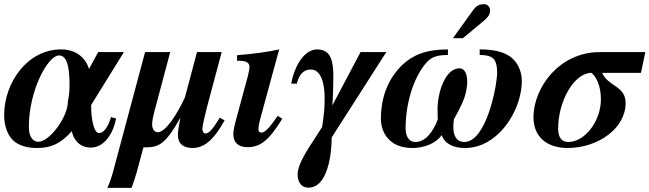

<svg xmlns="http://www.w3.org/2000/svg" viewBox="-23 -700 3129 925"><path d="M312 -285C312 -257 308 -231 304 -209C303 -135 216 -17 161 -17C139 -17 116 -37 116 -88C116 -267 209 -433 261 -433C307 -433 312 -356 312 -285ZM574 -449H450L406 -368C390 -419 347 -462 271 -462C110 -462 -3 -303 -3 -145C-3 -85 19 -35 55 -12C82 5 116 13 155 13C223 13 268 -7 323 -68C330 -30 358 11 415 11C480 11 524 -60 536 -129L512 -136C497 -85 475 -59 454 -59C430 -59 416 -122 416 -194Z M1036 -133C1003 -79 984 -57 967 -57C956 -57 952 -69 952 -80C952 -92 962 -137 974 -183L1045 -449H926L868 -231C829 -147 775 -63 737 -63C721 -63 710 -79 710 -100C710 -120 715 -140 720 -160L797 -449H676L521 130C513 159 502 190 494 205H611C617 188 629 154 635 132L668 10C738 10 769 4 845 -131H846C836 -84 834 -59 834 -51C834 -8 860 13 904 13C964 13 1010 -31 1059 -120Z M1315 -142 1301 -122C1274 -84 1252 -61 1237 -61C1229 -61 1222 -65 1222 -77C1222 -86 1226 -111 1231 -128L1322 -462C1268 -450 1197 -440 1119 -434V-407H1133C1163 -407 1179 -397 1179 -378C1179 -370 1177 -357 1171 -333L1116 -130C1106 -94 1101 -68 1101 -54C1101 -11 1128 9 1169 9C1229 9 1271 -20 1337 -128Z M1838 -449H1714L1578 -192C1581 -225 1583 -294 1583 -327C1583 -397 1576 -462 1505 -462C1444 -462 1396 -385 1380 -297H1407C1423 -361 1457 -365 1475 -365C1524 -365 1541 -297 1541 -229C1541 -174 1539 -161 1529 -88C1474 0 1411 81 1411 141C1411 163 1419 204 1463 204C1557 204 1575 39 1575 -38Z M2288 -435C2332 -435 2355 -425 2364 -402C2370 -387 2372 -370 2372 -350C2372 -287 2320 -16 2214 -16C2176 -16 2161 -46 2161 -88C2161 -100 2162 -113 2164 -126C2171 -138 2207 -201 2218 -241C2224 -264 2228 -287 2228 -306C2228 -344 2215 -371 2191 -371C2122 -371 2085 -255 2085 -174C2085 -154 2086 -137 2086 -125C2064 -65 2027 -16 1978 -16C1944 -16 1931 -48 1931 -83C1931 -200 1969 -330 2034 -401C2059 -429 2091 -435 2135 -435V-462C2027 -462 1965 -434 1915 -387C1855 -329 1812 -244 1812 -127C1812 -75 1837 -30 1878 -7C1902 7 1933 13 1964 13C2018 13 2075 -7 2105 -49C2121 -3 2168 13 2217 13C2238 13 2260 10 2279 4C2407 -35 2491 -190 2491 -309C2491 -336 2485 -360 2474 -381C2450 -428 2402 -462 2288 -462ZM2159 -516H2207L2288 -583C2323 -612 2338 -624 2338 -651C2338 -667 2324 -680 2311 -680C2291 -680 2274 -676 2257 -652Z M2872 -222C2872 -114 2793 -16 2715 -16C2671 -16 2666 -57 2666 -81C2666 -214 2744 -349 2826 -349C2848 -333 2872 -288 2872 -222ZM3086 -449H2867C2668 -449 2547 -274 2547 -135C2547 -43 2610 13 2711 13C2860 13 2991 -83 2991 -203C2991 -288 2907 -282 2878 -349H3065Z"/></svg>

Font: XITS
Style: Bold Italic
Weight: 700
Italic angle: -16.33°
Designer: MicroPress Inc., with final additions and corrections provided by Coen Hoffman, Elsevier (retired)
Version: Version 1.302